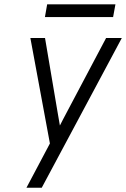

<svg xmlns="http://www.w3.org/2000/svg" viewBox="-20 -690 594 904"><path d="M104.5 194 215 -14.5 123 -511H192L251.5 -159.5Q254 -145 256.8 -129Q259.5 -113 262 -99Q268.5 -112 277 -128.2Q285.5 -144.5 293.5 -159.5L479.5 -511H553.5L176.5 194ZM191.5 -609.5 202 -669.5H523.5L512.5 -609.5Z"/></svg>

Font: Overpass Light
Style: Italic
Weight: 300
Italic angle: -10°
Designer: Delve Withrington, Dave Bailey, Thomas Jockin
Foundry: Delve Fonts LLC
Version: Version 4.000; ttfautohint (v1.8.3)